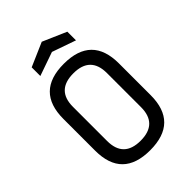

<svg xmlns="http://www.w3.org/2000/svg" viewBox="-245 -947 1066 1066"><g transform="rotate(-45 288.0 -414.0)"><path d="M155 -462V-194Q155 -63 288 -63Q421 -63 421 -194V-461Q421 -592 288 -592Q155 -592 155 -462ZM70 -203V-452Q70 -667 288 -667Q506 -667 506 -452V-203Q506 12 288 12Q70 12 70 -203ZM288 -760 148 -711V-779L288 -840L428 -779V-711Z"/></g></svg>

Font: RopaSansRegular
Style: Regular
Weight: 400
Designer: Botio Nikoltchev
Foundry: Botjo Nikoltchev
Version: Version 1.002